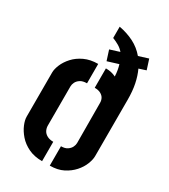

<svg xmlns="http://www.w3.org/2000/svg" viewBox="-178 -798 776 884"><g transform="rotate(30 210.0 -356.5)"><path d="M233 1V-102Q254 -102 266.5 -110.5Q279 -119 284.5 -130.5Q290 -142 290 -152L289 -365Q289 -378 283.5 -388.5Q278 -399 265.5 -406Q253 -413 233 -413V-516Q249 -516 262 -513Q275 -510 287 -504Q286 -523 283.5 -537Q281 -551 277 -564L219 -546L202 -599L253 -615Q241 -629 225.5 -638Q210 -647 192 -654V-714Q235 -706 270.5 -688Q306 -670 332 -639L383 -655L400 -602L363 -590Q377 -560 384.5 -523.5Q392 -487 392 -441V-141Q392 -123 382.5 -98.5Q373 -74 353 -51.5Q333 -29 303.5 -14Q274 1 233 1ZM192 1Q150 1 119 -14Q88 -29 68 -52Q48 -75 38 -99Q28 -123 28 -141V-376Q28 -394 38 -418Q48 -442 68.5 -464.5Q89 -487 120 -501.5Q151 -516 192 -516V-413Q170 -413 157 -404.5Q144 -396 138.5 -384.5Q133 -373 133 -363V-154Q133 -141 139 -129Q145 -117 158.5 -109.5Q172 -102 192 -102Z"/></g></svg>

Font: Stick No Bills ExtraLight
Style: Bold
Weight: 700
Version: Version 2.000